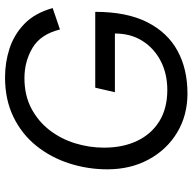

<svg xmlns="http://www.w3.org/2000/svg" viewBox="-21 -734 764 762"><g transform="rotate(-90 361.0 -353.0)"><path d="M371 9Q284 9 216 -32Q148 -73 109 -145Q70 -217 70 -309Q70 -387 93.5 -460Q117 -533 163 -590.5Q209 -648 277.5 -681.5Q346 -715 435 -715Q495 -715 550 -697Q605 -679 647.5 -638Q690 -597 710 -526L625 -497Q606 -574 552 -606Q498 -638 432 -638Q364 -638 312.5 -611Q261 -584 226 -539Q191 -494 173.5 -437.5Q156 -381 156 -322Q156 -247 183 -190.5Q210 -134 261 -102.5Q312 -71 385 -71Q449 -71 499.5 -97Q550 -123 579.5 -169.5Q609 -216 609 -279H376L394 -357H695Q695 -232 654 -151Q613 -70 540.5 -30.5Q468 9 371 9Z"/></g></svg>

Font: Prodigy Sans
Style: Italic
Weight: 400
Italic angle: -13°
Designer: Wei Huang
Foundry: Wei Huang
Version: Version 1.003; ttfautohint (v1.8.3)